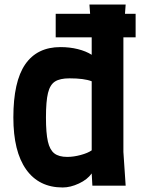

<svg xmlns="http://www.w3.org/2000/svg" viewBox="-20 -820 629 848"><path d="M525 -655V-149L535 0H388L385 -54Q366 -27 328.5 -9.5Q291 8 257 8Q152 8 95.5 -71.5Q39 -151 39 -301Q39 -460 91.5 -536Q144 -612 247 -612Q288 -612 324 -603Q360 -594 385 -578V-655H226V-759H378L375 -800H535L532 -759H579V-655ZM385 -461Q352 -474 287 -474Q245 -474 223 -460Q201 -446 192 -409.5Q183 -373 183 -301Q183 -232 191.5 -195Q200 -158 220 -142.5Q240 -127 277 -127Q305 -127 336.5 -135.5Q368 -144 385 -156Z"/></svg>

Font: Farro
Style: Bold
Weight: 700
Designer: Aceler Chua
Foundry: Grayscale Limited
Version: Version 1.101